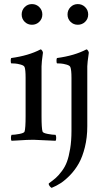

<svg xmlns="http://www.w3.org/2000/svg" viewBox="-20 -679 513 930"><path d="M216.8 209Q237.3 194.3 250.5 182.6Q263.7 170.9 279.5 149.9Q295.4 128.9 304.4 104.2Q313.5 79.6 319.8 41.5Q326.2 3.4 326.2 -44.9V-301.8Q326.2 -340.8 320.8 -354Q317.9 -361.8 301.8 -366.2Q285.6 -370.6 274.9 -371.3Q264.2 -372.1 255.9 -372.1Q253.9 -374 253.7 -384Q253.4 -394 255.9 -397.9Q340.8 -409.2 398.9 -439.9Q402.3 -439.9 406.2 -433.8Q410.2 -427.7 410.2 -423.8Q402.8 -372.6 402.8 -357.9V-67.9Q402.8 -12.7 391.1 34.2Q379.4 81.1 361.8 112.3Q344.2 143.6 320.1 168.7Q295.9 193.8 274.4 207.8Q252.9 221.7 230 231Q220.7 225.1 216.8 215.8Q215.8 214.4 215.8 212.2Q215.8 210 216.8 209ZM321.5 -573.5Q307.1 -587.9 307.1 -608.9Q307.1 -629.9 321.5 -644.5Q335.9 -659.2 356.9 -659.2Q377.9 -659.2 392.6 -644.5Q407.2 -629.9 407.2 -608.9Q407.2 -587.9 392.6 -573.5Q377.9 -559.1 356.9 -559.1Q335.9 -559.1 321.5 -573.5ZM34.2 -372.1Q32.2 -374 32 -384Q31.7 -394 34.2 -397.9Q118.2 -409.2 176.8 -439.9Q180.2 -439.9 184.1 -433.8Q188 -427.7 188 -423.8Q181.2 -376 181.2 -357.9V-116.2Q181.2 -58.1 186 -42Q188 -34.7 211.2 -30.3Q234.4 -25.9 249 -25.9Q252 -22 252.2 -11.5Q252.4 -1 249 2.9Q146.5 -2 142.1 -2Q124.5 -2 108.4 -1.2Q92.3 -0.5 71.3 1Q50.3 2.4 36.1 2.9Q32.7 -1 33 -11.5Q33.2 -22 36.1 -25.9Q50.8 -25.9 74 -30.3Q97.2 -34.7 99.1 -42Q104 -58.1 104 -116.2V-301.8Q104 -341.8 99.1 -354Q96.2 -361.8 80.1 -366.2Q64 -370.6 53.2 -371.3Q42.5 -372.1 34.2 -372.1ZM99.4 -573.5Q85 -587.9 85 -608.9Q85 -629.9 99.4 -644.5Q113.8 -659.2 134.8 -659.2Q155.8 -659.2 170.4 -644.5Q185.1 -629.9 185.1 -608.9Q185.1 -587.9 170.4 -573.5Q155.8 -559.1 134.8 -559.1Q113.8 -559.1 99.4 -573.5Z"/></svg>

Font: Crimson
Style: Roman
Weight: 400
Version: Version 0.8